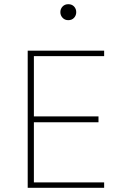

<svg xmlns="http://www.w3.org/2000/svg" viewBox="-20 -890 554 910"><path d="M473.6 -25.4H140.6V-310.5H446.8V-338.4H140.6V-624H473.6V-649.9H111.3V0H473.6ZM266.1 -832.5Q266.1 -816.9 276.6 -805.7Q287.1 -794.4 303.7 -794.4Q320.8 -794.4 331.1 -805.7Q341.3 -816.9 341.3 -832.5Q341.3 -848.1 331.1 -859.1Q320.8 -870.1 303.7 -870.1Q287.1 -870.1 276.6 -859.1Q266.1 -848.1 266.1 -832.5Z"/></svg>

Font: Estedad-FD VF
Style: Regular
Weight: 100
Designer: Amin Abedi
Version: Version 7.3